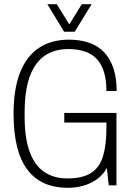

<svg xmlns="http://www.w3.org/2000/svg" viewBox="-20 -888 639 920"><path d="M305 12Q176 12 110.5 -76Q45 -164 45 -343Q45 -461 76 -540Q107 -619 166.5 -658.5Q226 -698 311 -698Q366 -698 409 -682.5Q452 -667 480.5 -636Q509 -605 524 -559Q539 -513 539 -452H490Q490 -504 478.5 -542Q467 -580 444 -605Q421 -630 386 -641.5Q351 -653 306 -653Q259 -653 220.5 -636Q182 -619 154.5 -582.5Q127 -546 112.5 -488.5Q98 -431 98 -350V-331Q98 -225 122.5 -159.5Q147 -94 193 -63.5Q239 -33 302 -33Q375 -33 416 -59Q457 -85 473.5 -139Q490 -193 490 -276V-301H288V-347H538V0H501L492 -83Q474 -50 443.5 -28.5Q413 -7 377 2.5Q341 12 305 12ZM207 -868H252L325 -750H299L372 -868H419L338 -736H287Z"/></svg>

Font: Archivo Condensed Thin
Style: Regular
Weight: 250
Width: 3
Designer: Hector Gatti
Foundry: Omnibus-Type
Version: Version 2.001